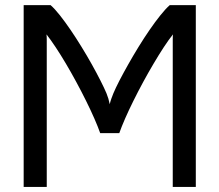

<svg xmlns="http://www.w3.org/2000/svg" viewBox="-20 -736 864 756"><path d="M412.1 -325.7Q414.6 -336.9 418.5 -347.7Q422.4 -358.4 426.3 -368.2Q435.1 -389.2 450.4 -418.9Q465.8 -448.7 484.9 -482.4Q503.9 -516.1 525.6 -551.5Q547.4 -586.9 569.1 -618.4Q590.8 -649.9 611.3 -675.5Q631.8 -701.2 648.4 -715.8H751V0H660.2V-580.6Q660.2 -586.4 660.4 -591.8Q660.6 -597.2 661.1 -600.6Q644.5 -580.1 625 -550.3Q605.5 -520.5 585 -485.8Q564.5 -451.2 543.9 -413.3Q523.4 -375.5 505.4 -339.1Q487.3 -302.7 472.9 -269.8Q458.5 -236.8 449.7 -211.9H374.5Q365.7 -236.8 351.3 -269.8Q336.9 -302.7 318.8 -339.1Q300.8 -375.5 280.3 -413.3Q259.8 -451.2 239.3 -485.8Q218.8 -520.5 199 -550.3Q179.2 -580.1 163.1 -600.6Q163.6 -597.2 163.8 -591.8Q164.1 -586.4 164.1 -580.6V0H73.2V-715.8H179.2Q195.8 -701.2 216.1 -675.5Q236.3 -649.9 257.8 -618.4Q279.3 -586.9 301 -551.5Q322.8 -516.1 341.6 -482.4Q360.4 -448.7 375.5 -418.9Q390.6 -389.2 399.4 -368.2Q407.7 -348.1 412.1 -325.7Z"/></svg>

Font: Arian AMU
Style: Regular
Weight: 400
Designer: Ruben Hakobyan (Tarumian)
Foundry: Ruben Hakobyan (Tarumian)
Version: Version 4.003